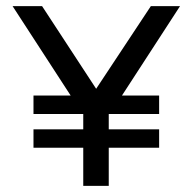

<svg xmlns="http://www.w3.org/2000/svg" viewBox="-20 -600 622 625"><path d="M21 -580 210 -289H89V-229H251V-179H89V-119H251V5H334V-119H498V-179H334V-229H498V-289H377L566 -580H471L293 -311L117 -580Z"/></svg>

Font: Charger Sport
Style: DfBdExt
Weight: 400
Designer: Jasper
Foundry: Cannot Into Space Fonts
Version: Version 1.1